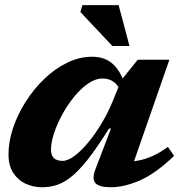

<svg xmlns="http://www.w3.org/2000/svg" viewBox="-20 -736 724 768"><path d="M362.5 -61 424 -222H416Q369.5 -147 333 -100.5Q296.5 -54 266 -29.5Q235.5 -5 207.2 4Q179 13 149 13Q113 13 82.2 -1.2Q51.5 -15.5 32.8 -44.8Q14 -74 14 -118Q14 -169.5 32.2 -224Q50.5 -278.5 82.8 -329.2Q115 -380 157.5 -420.8Q200 -461.5 248.8 -485.2Q297.5 -509 348.5 -509Q399 -509 431.2 -480.2Q463.5 -451.5 481 -392.5L467 -363Q453 -396 434.2 -409Q415.5 -422 390.5 -422Q362 -422 332.8 -402Q303.5 -382 277 -349.5Q250.5 -317 229.5 -278.8Q208.5 -240.5 196.2 -203.2Q184 -166 184 -137Q184 -114 196 -103.2Q208 -92.5 230.5 -92.5Q251.5 -92.5 278.8 -113Q306 -133.5 333.8 -167.2Q361.5 -201 386.2 -242.2Q411 -283.5 428 -324.5L465.5 -416L531 -497H657.5L497.5 -37.5L465 -89.5Q498 -88 527.8 -92.8Q557.5 -97.5 587.8 -110.8Q618 -124 651.5 -148.5L676.5 -112.5Q601 -40.5 538.2 -13.8Q475.5 13 424.5 13Q377 13 361.8 -3.5Q346.5 -20 362.5 -61ZM498 -552H429.5L301.5 -688L309.5 -715.5H454.5Z"/></svg>

Font: Newsreader 9pt
Style: Bold Italic
Weight: 700
Italic angle: -17°
Designer: Hugues Gentile
Foundry: Production Type
Version: Version 1.003